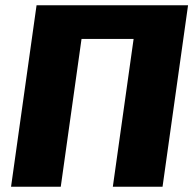

<svg xmlns="http://www.w3.org/2000/svg" viewBox="-20 -710 742 730"><path d="M695 -690 598 0H409L488 -562H290L211 0H22L119 -690Z"/></svg>

Font: Ezarion Extra Bold
Style: Italic
Weight: 800
Italic angle: -8°
Designer: Natanael Gama
Version: Version 1.001;PS 001.001;hotconv 1.0.70;makeotf.lib2.5.58329